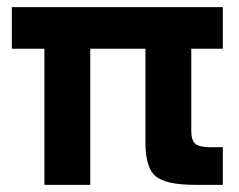

<svg xmlns="http://www.w3.org/2000/svg" viewBox="-20 -516 666 536"><path d="M524 0Q443 0 414.5 -24Q386 -48 386 -118V-380H232V0H104V-380H13V-496H602V-380H514V-151Q514 -124 525.5 -114.5Q537 -105 569 -105H602V0Z"/></svg>

Font: Atkinson Hyperlegible Pro
Style: Bold
Weight: 700
Designer: Elliott Scott, Megan Eiswerth, Linus Boman, Theodore Petrosky, Jacob Perez
Foundry: Braille Institute
Version: Version 1.5.1